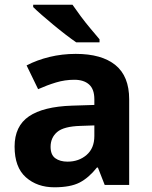

<svg xmlns="http://www.w3.org/2000/svg" viewBox="-20 -786 644 816"><path d="M302 -557Q412 -557 470.5 -509.5Q529 -462 529 -364V0H425L396 -74H392Q357 -30 318 -10Q279 10 211 10Q138 10 90 -32.5Q42 -75 42 -163Q42 -250 103 -291.5Q164 -333 286 -337L381 -340V-364Q381 -407 358.5 -427Q336 -447 296 -447Q256 -447 218 -435.5Q180 -424 142 -407L93 -508Q137 -531 190.5 -544Q244 -557 302 -557ZM323 -251Q251 -249 223 -225Q195 -201 195 -162Q195 -128 215 -113.5Q235 -99 267 -99Q315 -99 348 -127.5Q381 -156 381 -208V-253ZM288 -766Q303 -744 323.5 -716.5Q344 -689 365.5 -663.5Q387 -638 403 -619V-606H304Q285 -619 259.5 -638.5Q234 -658 207.5 -680Q181 -702 158 -722Q135 -742 121 -756V-766Z"/></svg>

Font: Noto Sans Duployan
Style: Bold
Weight: 700
Designer: David Corbett
Foundry: David Corbett
Version: Version 3.001